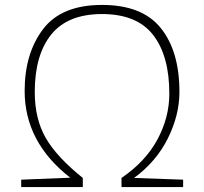

<svg xmlns="http://www.w3.org/2000/svg" viewBox="-20 -759 829 779"><path d="M708 -386Q708 -292 661 -197.5Q614 -103 524 -37L723 -30V0H473V-37Q571 -104 619 -193.5Q667 -283 667 -379Q667 -533 601 -617.5Q535 -702 394 -702Q255 -702 188 -619Q121 -536 121 -386Q121 -277 165.5 -199.5Q210 -122 316 -37V0H66V-30L265 -38Q80 -182 80 -390Q80 -542 154.5 -640.5Q229 -739 394 -739Q557 -739 632.5 -645Q708 -551 708 -386Z"/></svg>

Font: Exo ExtraLight
Style: Regular
Weight: 275
Designer: Natanael Gama
Foundry: Natanael Gama
Version: Version 1.500; ttfautohint (v1.6)